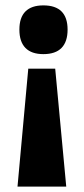

<svg xmlns="http://www.w3.org/2000/svg" viewBox="-20 -560 312 713"><path d="M85 -305H185L226 133H45ZM141 -540Q231 -540 231 -450Q231 -405 208.5 -382Q186 -359 141 -359Q97 -359 74.5 -382Q52 -405 52 -450Q52 -495 74.5 -517.5Q97 -540 141 -540Z"/></svg>

Font: Bricolage Grotesque 96pt ExtraBold SemiCondensed ExtraBold
Style: Regular
Weight: 800
Width: 4
Version: Version 1.001;gftools[0.9.33.dev8+g029e19f]